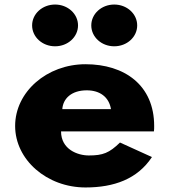

<svg xmlns="http://www.w3.org/2000/svg" viewBox="-20 -811 746 846"><path d="M222.7 -791C166.5 -791 121.5 -750 121.5 -699C121.5 -648 166.5 -607 222.7 -607C278.8 -607 323.8 -648 323.8 -699C323.8 -750 278.8 -791 222.7 -791ZM483.3 -791C427.2 -791 382.2 -750 382.2 -699C382.2 -648 427.2 -607 483.3 -607C539.5 -607 584.5 -648 584.5 -699C584.5 -750 539.5 -791 483.3 -791ZM658.2 -232C659.3 -238 659.3 -249 659.3 -256C659.3 -436 528.5 -528 356.8 -528C186.3 -528 46.7 -406 46.7 -256C46.7 -107 186.3 15 356.8 15C482.2 15 585.7 -22 649.5 -119L508.7 -183C461.3 -137 433.8 -126 371.2 -126C321.7 -126 249 -153 249 -232ZM254.5 -330C257.8 -377 295.2 -413 362.3 -413C419.5 -413 460.2 -384 469 -330Z"/></svg>

Font: Hussar
Style: BdWide
Weight: 700
Foundry: Cannot Into Space Fonts
Version: Version 2.00